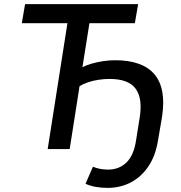

<svg xmlns="http://www.w3.org/2000/svg" viewBox="-20 -725 879 934"><path d="M503 189Q472 189 445 184Q418 179 396 169L432 86Q449 93 467 96.5Q485 100 506 100Q559 100 595 65.5Q631 31 642 -43L659 -150Q675 -244 640.5 -292.5Q606 -341 513 -341Q487 -341 460 -337Q433 -333 409 -325Q385 -317 367 -306L319 0H212L308 -612H86L102 -705H652L636 -612H415L381 -398Q400 -408 426 -415.5Q452 -423 481.5 -427.5Q511 -432 540 -432Q606 -432 654 -415Q702 -398 731 -364Q760 -330 769.5 -278Q779 -226 768 -155L749 -44Q737 32 702.5 83.5Q668 135 617 162Q566 189 503 189Z"/></svg>

Font: Nunito Sans 7pt SemiCondensed SemiBold
Style: Italic
Weight: 600
Width: 4
Italic angle: -9°
Designer: Vernon Adams
Foundry: Vernon Adams
Version: Version 3.101;gftools[0.9.27]